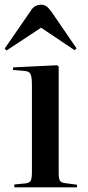

<svg xmlns="http://www.w3.org/2000/svg" viewBox="-23 -798 376 818"><path d="M38 0V-12L88 -17Q103 -19 108 -28.5Q113 -38 113 -65V-435Q113 -470 107 -482.5Q101 -495 79 -496L32 -500L33 -511L220 -520L227 -515V-61Q227 -38 232 -29Q237 -20 253 -18L305 -11V0ZM5 -583 -3 -591 108 -752Q117 -767 128.5 -772.5Q140 -778 152 -778Q164 -778 174 -771.5Q184 -765 197 -747L303 -592L295 -584L152 -680Z"/></svg>

Font: Literata 72pt Medium
Style: Regular
Weight: 500
Designer: Latin by Veronika Burian and Jose Scaglione. Greek by Irene Vlachou. Cyrillic by Vera Evstafieva.
Foundry: TypeTogether
Version: Version 3.002